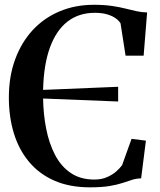

<svg xmlns="http://www.w3.org/2000/svg" viewBox="-20 -772 670 802"><path d="M356 10.5Q271 10.5 207.5 -17.2Q144 -45 101.5 -95.8Q59 -146.5 38 -215Q17 -283.5 17 -365Q17 -452 43 -523.2Q69 -594.5 116.2 -645.8Q163.5 -697 228.8 -724.5Q294 -752 372 -752Q415.5 -752 447.5 -747.2Q479.5 -742.5 504.2 -736.2Q529 -730 550.5 -725.2Q572 -720.5 594.5 -720L580 -539.5H504.5L483.5 -674.5Q477 -685.5 463.2 -695.5Q449.5 -705.5 427.8 -712Q406 -718.5 376 -718.5Q309.5 -718.5 262.2 -682Q215 -645.5 188.8 -574Q162.5 -502.5 160 -396.5L473.5 -409.5V-348L160 -360.5Q161 -294.5 173 -233.8Q185 -173 209.8 -125.2Q234.5 -77.5 275 -49.8Q315.5 -22 374 -22Q404 -22 426.5 -31.8Q449 -41.5 464.8 -55.2Q480.5 -69 490 -82L529.5 -192L589.5 -184.5L569.5 -27Q549.5 -26.5 531.8 -20.8Q514 -15 492 -7.8Q470 -0.5 437.8 5Q405.5 10.5 356 10.5Z"/></svg>

Font: Merriweather 120pt SemiBold
Style: Regular
Weight: 600
Version: Version 2.100